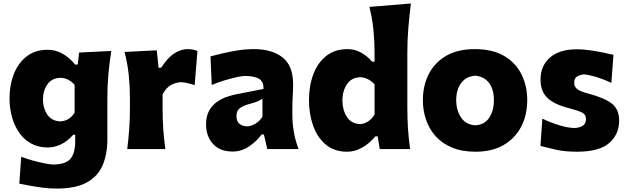

<svg xmlns="http://www.w3.org/2000/svg" viewBox="-20 -871 3666 1122"><path d="M309.1 231Q272.9 231 231.7 225.8Q190.4 220.7 153.6 213.9Q116.7 207 92.8 202.1L104 44.9Q137.7 58.1 176 68.4Q214.4 78.6 245.6 84.5Q276.9 90.3 290 90.3Q363.8 90.3 391.6 57.1Q419.4 23.9 419.4 -45.4V-83.5H407.7Q374 -44.9 335.7 -27.1Q297.4 -9.3 259.8 -9.3Q202.6 -9.3 160.4 -33.2Q118.2 -57.1 90.6 -97.9Q63 -138.7 49.3 -189.9Q35.6 -241.2 35.6 -295.9Q35.6 -373 60.5 -437.5Q85.4 -502 135.3 -541Q185.1 -580.1 258.8 -580.1Q305.2 -580.1 346.2 -556.9Q387.2 -533.7 418.9 -493.7H434.1L442.4 -564L630.4 -573.2Q607.4 -431.2 607.4 -299.3V-56.6Q607.4 28.8 580.3 93.5Q553.2 158.2 488.3 194.6Q423.3 231 309.1 231ZM332.5 -161.6Q385.7 -164.6 416 -212.4V-375.5Q380.4 -415 333 -416.5Q282.2 -414.6 256.6 -377.4Q231 -340.3 231 -288.6Q231 -239.7 256.1 -201.9Q281.2 -164.1 332.5 -161.6Z M723.6 0Q731 -60.1 735.1 -116.9Q739.3 -173.8 739.3 -244.6V-300.8Q739.3 -366.2 732.4 -432.4Q725.6 -498.5 708 -567.4L896 -577.1L906.7 -475.1H921.9Q959.5 -534.2 999 -559.1Q1038.6 -584 1075.2 -584Q1086.9 -584 1103 -581.8Q1119.1 -579.6 1133.8 -572.8L1117.7 -373.5Q1096.7 -380.4 1074.2 -385.5Q1051.8 -390.6 1037.6 -390.6Q1012.2 -390.6 981.9 -375.7Q951.7 -360.8 930.2 -319.3V-233.9Q930.2 -171.4 934.1 -115.7Q938 -60.1 946.3 0Z M1339.4 14.6Q1287.1 14.6 1252.7 -6.8Q1218.3 -28.3 1201.2 -64.2Q1184.1 -100.1 1184.1 -143.1Q1184.1 -191.9 1201.9 -223.9Q1219.7 -255.9 1247.6 -275.4Q1275.4 -294.9 1305.4 -304.9Q1335.4 -314.9 1359.4 -319.8L1519.5 -351.1Q1521.5 -394.5 1493.2 -410.9Q1464.8 -427.2 1411.1 -427.2Q1397.5 -427.2 1365 -420.4Q1332.5 -413.6 1292.7 -401.6Q1252.9 -389.6 1217.3 -374.5L1210 -541.5Q1237.8 -548.8 1279.1 -558.8Q1320.3 -568.8 1368.4 -576.4Q1416.5 -584 1464.4 -584Q1569.3 -584 1631.1 -535.6Q1692.9 -487.3 1692.9 -378.4Q1692.9 -350.6 1690.7 -310.8Q1688.5 -271 1688.5 -240.2V-198.7Q1688.5 -154.8 1696.3 -105Q1704.1 -55.2 1724.6 0H1542L1522 -85.4H1508.8Q1481.9 -46.9 1436.5 -16.1Q1391.1 14.6 1339.4 14.6ZM1424.3 -132.8Q1445.3 -132.8 1471.2 -147.5Q1497.1 -162.1 1513.7 -189V-294.4Q1504.4 -287.1 1488.3 -279.8Q1472.2 -272.5 1431.6 -261.7Q1404.8 -254.9 1383.3 -240Q1361.8 -225.1 1361.8 -192.9Q1361.8 -160.6 1380.4 -146.7Q1398.9 -132.8 1424.3 -132.8Z M2009.3 15.6Q1932.6 15.6 1883.1 -26.6Q1833.5 -68.8 1809.6 -137.2Q1785.6 -205.6 1785.6 -284.7Q1785.6 -369.1 1811 -436.8Q1836.4 -504.4 1886.7 -544.2Q1937 -584 2011.2 -584Q2053.2 -584 2089.6 -564Q2126 -543.9 2154.3 -510.7H2168.9V-560.5Q2168.9 -629.4 2162.4 -695.8Q2155.8 -762.2 2138.7 -830.6L2381.3 -850.6Q2372.6 -783.7 2366.5 -711.4Q2360.4 -639.2 2360.4 -560.5V-244.6Q2360.4 -173.8 2364.3 -116.9Q2368.2 -60.1 2376.5 0H2199.2L2187 -74.2H2173.8Q2136.2 -29.8 2093.8 -7.1Q2051.3 15.6 2009.3 15.6ZM2084 -145.5Q2136.2 -149.9 2168.9 -201.2V-377.4Q2151.9 -397.5 2129.4 -408.4Q2106.9 -419.4 2084.5 -419.9Q2032.7 -417.5 2006.8 -377.9Q1981 -338.4 1981 -282.7Q1981 -230 2006.6 -189Q2032.2 -147.9 2084 -145.5Z M2758.8 15.6Q2679.2 15.6 2621.1 -8.8Q2563 -33.2 2525.4 -75.4Q2487.8 -117.7 2469.5 -171.9Q2451.2 -226.1 2451.2 -285.2Q2451.2 -370.1 2485.4 -437.7Q2519.5 -505.4 2587.2 -544.7Q2654.8 -584 2754.9 -584Q2857.9 -584 2925.8 -544.2Q2993.7 -504.4 3027.3 -436.8Q3061 -369.1 3061 -285.2Q3061 -199.2 3025.9 -131.1Q2990.7 -63 2923.3 -23.7Q2856 15.6 2758.8 15.6ZM2757.8 -138.7Q2811.5 -141.6 2838.9 -183.1Q2866.2 -224.6 2866.2 -285.2Q2866.2 -348.1 2838.4 -385.7Q2810.5 -423.3 2757.8 -428.7Q2703.1 -424.8 2674.6 -385.5Q2646 -346.2 2646 -285.2Q2646 -226.6 2674.6 -184.1Q2703.1 -141.6 2757.8 -138.7Z M3351.6 15.6Q3279.3 15.6 3226.3 3.2Q3173.3 -9.3 3138.2 -18.1L3149.4 -177.7Q3195.8 -155.3 3248 -139.2Q3300.3 -123 3338.9 -123Q3365.2 -124.5 3384.8 -135.7Q3404.3 -147 3404.3 -177.2Q3404.3 -202.1 3380.1 -213.9Q3356 -225.6 3293.5 -242.2Q3214.4 -263.2 3176.5 -301.3Q3138.7 -339.4 3138.7 -405.3Q3138.7 -486.8 3194.1 -534.9Q3249.5 -583 3351.6 -583Q3387.2 -583 3427.7 -577.1Q3468.3 -571.3 3504.9 -563.7Q3541.5 -556.2 3564.9 -550.8L3552.7 -386.7Q3500 -411.1 3456.1 -423.6Q3412.1 -436 3391.1 -436Q3373 -434.6 3354.2 -425Q3335.4 -415.5 3335.4 -388.2Q3335.4 -364.3 3353.3 -350.1Q3371.1 -335.9 3420.9 -323.2Q3515.6 -297.9 3556.9 -264.4Q3598.1 -231 3598.1 -165.5Q3598.1 -85.9 3540 -35.2Q3481.9 15.6 3351.6 15.6Z"/></svg>

Font: Pinar ExtraBold
Style: Regular
Weight: 800
Designer: Amin Abedi
Version: Version 3.000